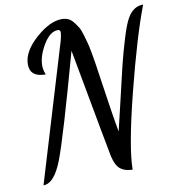

<svg xmlns="http://www.w3.org/2000/svg" viewBox="-88 -799 883 965"><g transform="rotate(-10 353.5 -317.0)"><path d="M56 87 268 -616Q275 -644 275 -655Q275 -669 262 -669Q222 -669 188 -612Q154 -555 154 -507Q154 -483 164 -460Q84 -460 84 -525Q84 -590 157 -655Q230 -720 291 -720Q308 -720 322.5 -714Q337 -708 348.5 -693.5Q360 -679 369 -665Q378 -651 386 -624.5Q394 -598 399 -579Q404 -560 410.5 -524.5Q417 -489 420 -468Q423 -447 429 -407Q460 -192 475 -114Q487 -163 511 -266L551 -436Q567 -501 588 -570Q609 -639 626 -668Q656 -721 707 -721Q649 -570 580 -296.5Q511 -23 511 87Q472 87 449 68.5Q426 50 415 1Q411 -15 312 -555Q195 -130 153 -21.5Q111 87 56 87Z"/></g></svg>

Font: TypoPRO Dancing Script
Style: Bold
Weight: 700
Designer: Pablo Impallari
Foundry: Pablo Impallari. www.impallari.com Igino Marini. www.ikern.com
Version: Version 1.002